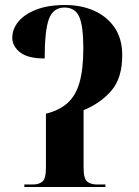

<svg xmlns="http://www.w3.org/2000/svg" viewBox="-20 -745 553 765"><path d="M77 0V-10H112Q135 -10 149 -21.5Q163 -33 163 -77V-292Q216 -305 249 -334.5Q282 -364 297 -417Q312 -470 312 -552Q312 -642 295.5 -678.5Q279 -715 237 -715Q192 -715 175 -669.5Q158 -624 158 -512Q91 -512 60 -536.5Q29 -561 29 -595Q29 -629 53 -658.5Q77 -688 124 -706.5Q171 -725 240 -725Q304 -725 355.5 -702Q407 -679 437 -634.5Q467 -590 467 -525Q467 -434 424 -384Q381 -334 313 -306V-77Q313 -33 327.5 -21.5Q342 -10 365 -10H400V0Z"/></svg>

Font: Noto Serif Display SemiCondensed
Style: Bold
Weight: 700
Width: 4
Designer: Monotype Design Team
Foundry: Monotype Imaging Inc.
Version: Version 2.009